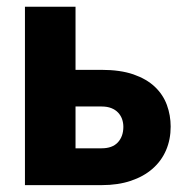

<svg xmlns="http://www.w3.org/2000/svg" viewBox="-20 -538 530 558"><path d="M275.5 -107Q306.5 -107 322.5 -124.2Q338.5 -141.5 338.5 -169.5Q338.5 -181 334.8 -191.8Q331 -202.5 323.2 -210.8Q315.5 -219 303.5 -223.8Q291.5 -228.5 275.5 -228.5H199.5V-107ZM275 -335Q329.5 -335 367.8 -321.8Q406 -308.5 430 -285.8Q454 -263 465 -233Q476 -203 476 -170Q476 -132.5 462.5 -101.2Q449 -70 423.2 -47.5Q397.5 -25 360.2 -12.5Q323 0 276 0H52.5V-518.5H199.5V-335Z"/></svg>

Font: Lato 2
Style: Regular
Weight: 900
Designer: Lukasz Dziedzic with Adam Twardoch and Botio Nikoltchev
Foundry: tyPoland Lukasz Dziedzic
Version: Version 2.015; 2015-08-06; http://www.latofonts.com/